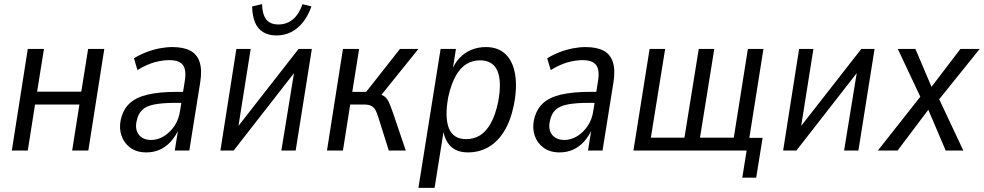

<svg xmlns="http://www.w3.org/2000/svg" viewBox="-20 -726 4745 926"><path d="M37 0 114 -490H192L159 -284H372L405 -490H483L406 0H328L363 -222H149L114 0Z M686 9Q639 9 608.5 -13.5Q578 -36 566 -71.5Q554 -107 562 -146Q573 -197 604 -226.5Q635 -256 691.5 -269.5Q748 -283 834 -283H875L867 -230H829Q765 -230 725.5 -222.5Q686 -215 666 -196Q646 -177 639 -142Q630 -102 649.5 -76.5Q669 -51 710 -51Q740 -51 769.5 -68.5Q799 -86 821 -118Q843 -150 849 -195L871 -334Q880 -389 862 -412.5Q844 -436 797 -436Q763 -436 725 -425.5Q687 -415 643 -388L626 -445Q656 -463 687.5 -475Q719 -487 750.5 -493Q782 -499 811 -499Q864 -499 897 -482Q930 -465 942.5 -427.5Q955 -390 946 -331L893 0H823L840 -107H844Q828 -70 804 -43.5Q780 -17 750.5 -4Q721 9 686 9Z M1043 0 1120 -490H1189L1123 -74H1095L1420 -490H1484L1406 0H1337L1405 -417H1432L1107 0ZM1313 -555Q1275 -555 1248.5 -571.5Q1222 -588 1209.5 -619Q1197 -650 1196 -695L1244 -706Q1245 -657 1264 -632.5Q1283 -608 1323 -608Q1363 -608 1392.5 -632.5Q1422 -657 1439 -706L1482 -695Q1466 -650 1441.5 -619Q1417 -588 1384.5 -571.5Q1352 -555 1313 -555Z M1557 0 1634 -490H1712L1679 -283H1746L1909 -490H1998L1807 -253L1796 -275Q1823 -270 1835.5 -260Q1848 -250 1856 -232Q1864 -214 1876 -180L1937 0H1855L1806 -156Q1799 -180 1791.5 -194Q1784 -208 1771 -215Q1758 -222 1734 -222H1669L1634 0Z M1998 180 2105 -490H2179L2161 -377H2155Q2171 -420 2196.5 -446.5Q2222 -473 2254 -486Q2286 -499 2323 -499Q2383 -499 2418.5 -464.5Q2454 -430 2464.5 -367Q2475 -304 2458 -218Q2442 -141 2410 -90.5Q2378 -40 2334 -15.5Q2290 9 2237 9Q2182 9 2152 -22Q2122 -53 2116 -108H2122L2076 180ZM2228 -55Q2266 -55 2295.5 -73.5Q2325 -92 2347 -131.5Q2369 -171 2382 -232Q2401 -331 2379.5 -383Q2358 -435 2295 -435Q2259 -435 2229.5 -417Q2200 -399 2178 -360Q2156 -321 2142 -259Q2124 -160 2145 -107.5Q2166 -55 2228 -55Z M2679 9Q2632 9 2601.5 -13.5Q2571 -36 2559 -71.5Q2547 -107 2555 -146Q2566 -197 2597 -226.5Q2628 -256 2684.5 -269.5Q2741 -283 2827 -283H2868L2860 -230H2822Q2758 -230 2718.5 -222.5Q2679 -215 2659 -196Q2639 -177 2632 -142Q2623 -102 2642.5 -76.5Q2662 -51 2703 -51Q2733 -51 2762.5 -68.5Q2792 -86 2814 -118Q2836 -150 2842 -195L2864 -334Q2873 -389 2855 -412.5Q2837 -436 2790 -436Q2756 -436 2718 -425.5Q2680 -415 2636 -388L2619 -445Q2649 -463 2680.5 -475Q2712 -487 2743.5 -493Q2775 -499 2804 -499Q2857 -499 2890 -482Q2923 -465 2935.5 -427.5Q2948 -390 2939 -331L2886 0H2816L2833 -107H2837Q2821 -70 2797 -43.5Q2773 -17 2743.5 -4Q2714 9 2679 9Z M3560 131 3581 0H3035L3113 -490H3188L3119 -62H3281L3350 -490H3425L3356 -62H3519L3587 -490H3662L3594 -61H3658L3627 131Z M3757 0 3834 -490H3903L3837 -74H3809L4134 -490H4198L4120 0H4051L4119 -417H4146L3821 0Z M4214 0 4430 -274 4432 -231 4310 -490H4395L4479 -292H4461L4612 -490H4705L4499 -234V-270L4626 0H4541L4451 -211H4468L4309 0Z"/></svg>

Font: Nunito Sans 10pt Condensed
Style: Italic
Weight: 400
Width: 3
Italic angle: -9°
Designer: Vernon Adams
Foundry: Vernon Adams
Version: Version 3.101;gftools[0.9.27]